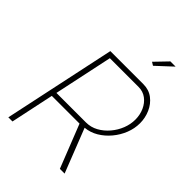

<svg xmlns="http://www.w3.org/2000/svg" viewBox="-263 -1033 1146 1146"><g transform="rotate(45 310.0 -460.0)"><path d="M30 0 181 -710H459Q507 -710 541 -684Q575 -658 593 -617Q611 -576 611 -531Q611 -486 594 -443Q577 -400 547 -364Q517 -328 478.5 -305Q440 -282 396 -278L505 0H465L357 -274H123L65 0ZM379 -306Q420 -306 455.5 -325.5Q491 -345 518.5 -377.5Q546 -410 561 -448.5Q576 -487 576 -526Q576 -567 560.5 -601.5Q545 -636 517 -657Q489 -678 451 -678H209L130 -306ZM423 -828 402 -841 478 -920H522Z"/></g></svg>

Font: Raleway ExtraLight
Style: Italic
Weight: 200
Italic angle: -12°
Designer: Matt McInerney, Pablo Impallari, Rodrigo Fuenzalida
Foundry: Matt McInerney, Pablo Impallari, Rodrigo Fuenzalida
Version: Version 4.026